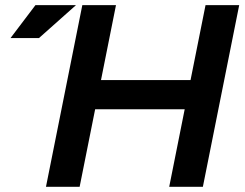

<svg xmlns="http://www.w3.org/2000/svg" viewBox="-20 -718 942 738"><path d="M116.2 -698.2H272L129.9 -571.8H20.5ZM156.7 0 296.4 -698.2H425.8L368.2 -410.2H712.4L770 -698.2H899.4L759.8 0H630.4L689.9 -297.9H345.7L286.1 0Z"/></svg>

Font: Sansation
Style: Bold Italic
Weight: 700
Designer: Bernd Montag
Version: Version 1.301